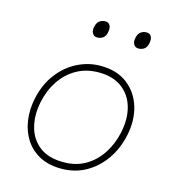

<svg xmlns="http://www.w3.org/2000/svg" viewBox="-107 -800 812 899"><g transform="rotate(15 298.5 -351.0)"><path d="M272 9Q210.5 9 166.5 -14.2Q122.5 -37.5 96.8 -77.5Q71 -117.5 63.5 -168Q56 -218.5 67 -273Q82 -346.5 121.2 -398.2Q160.5 -450 214 -477Q267.5 -504 326 -504Q406 -504 457 -464.5Q508 -425 527 -360.8Q546 -296.5 530 -222Q515.5 -154 479 -102Q442.5 -50 389.5 -20.5Q336.5 9 272 9ZM274 -23Q335 -23 381.2 -50.5Q427.5 -78 457.2 -124.5Q487 -171 499 -228Q513.5 -296 498 -351.2Q482.5 -406.5 439 -439.2Q395.5 -472 326 -472Q265.5 -472 218.5 -445.2Q171.5 -418.5 140.8 -372Q110 -325.5 98 -267Q84.5 -202.5 98.8 -146.8Q113 -91 156.5 -57Q200 -23 274 -23ZM475 -628Q460 -628 452.2 -640.5Q444.5 -653 449 -673Q453.5 -694 465.8 -702.5Q478 -711 493 -711Q509 -711 516 -699Q523 -687 519 -666Q515.5 -646 503.5 -637Q491.5 -628 475 -628ZM275 -628Q260 -628 252.2 -640.5Q244.5 -653 249 -673Q253.5 -694 265.8 -702.5Q278 -711 293 -711Q309 -711 316 -699Q323 -687 319 -666Q315.5 -646 303.5 -637Q291.5 -628 275 -628Z"/></g></svg>

Font: Commissioner Thin
Style: Italic
Weight: 100
Italic angle: -12°
Designer: Kostas Bartsokas
Foundry: Kostas Bartsokas
Version: Version 1.000; ttfautohint (v1.8.3)